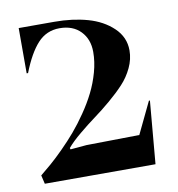

<svg xmlns="http://www.w3.org/2000/svg" viewBox="-71 -659 670 724"><g transform="rotate(-10 264.0 -297.5)"><path d="M43 0 35.2 -33.2Q55.2 -49.3 76.9 -68.1Q98.6 -86.9 126.2 -114.5Q153.8 -142.1 178.5 -170.9Q203.1 -199.7 227.5 -235.4Q252 -271 269.5 -306.2Q287.1 -341.3 298.1 -380.9Q309.1 -420.4 309.1 -458Q309.1 -506.8 279.5 -537.4Q250 -567.9 199.2 -567.9Q148.9 -567.9 115.2 -531.2Q81.5 -494.6 53.2 -421.9H47.9V-595.2H184.1Q253.9 -595.2 311.3 -579.1Q368.7 -563 406.7 -526.9Q444.8 -490.7 444.8 -439.9Q444.8 -406.2 429.4 -373.8Q414.1 -341.3 390.1 -315.7Q366.2 -290 334 -262.7Q301.8 -235.4 271.7 -213.4Q241.7 -191.4 210 -165Q178.2 -138.7 159.2 -116.2L161.1 -110.8L223.1 -116.2L425.8 -119.1L483.9 -240.2H487.8L466.8 0Z"/></g></svg>

Font: Bluu Next
Style: Bold
Weight: 700
Designer: Jean-Baptiste Morizot, Igor Stepanchenko (Cyrillic)
Foundry: Igor Stepanchenko
Version: Version 1.005